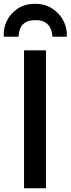

<svg xmlns="http://www.w3.org/2000/svg" viewBox="-29 -1014 380 1034"><path d="M100.5 0V-743H218.5V0ZM160.5 -993.5Q214 -993.5 253.5 -967.2Q293 -941 313.5 -900.5Q334 -860 330.5 -816H253.5Q253 -821.5 251 -835.8Q249 -850 240.5 -866.2Q232 -882.5 213.5 -894Q195 -905.5 161.5 -905.5Q128 -905.5 109.2 -894Q90.5 -882.5 82.5 -866.2Q74.5 -850 72.8 -835.8Q71 -821.5 70.5 -816H-8.5Q-12 -860 7.2 -900.5Q26.5 -941 65.8 -967.2Q105 -993.5 160.5 -993.5Z"/></svg>

Font: Tracken
Style: Regular
Weight: 400
Designer: Eben Sorkin
Foundry: Eben Sorkin
Version: Version 2.001